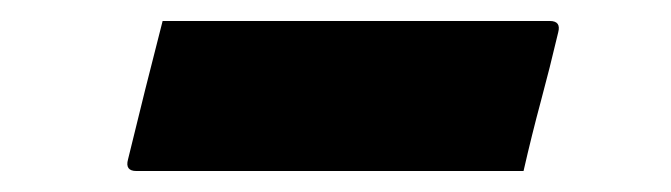

<svg xmlns="http://www.w3.org/2000/svg" viewBox="-20 -391 640 183"><path d="M135 -371H504Q515 -371 512 -360Q504 -326 495.5 -294.5Q487 -263 479 -228H110Q99 -228 102 -239Q118 -305 135 -371Z"/></svg>

Font: Recursive Mn Lnr St XBd
Style: Italic
Weight: 800
Italic angle: -15°
Monospace: yes
Version: Version 1.079;hotconv 1.0.112;makeotfexe 2.5.65598; ttfautoh